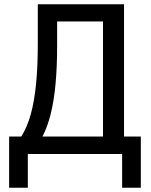

<svg xmlns="http://www.w3.org/2000/svg" viewBox="-20 -725 712 904"><path d="M23 159V-82H80Q108 -126 125 -187.5Q142 -249 150 -331.5Q158 -414 158 -520V-705H564V-82H643V159H555V0H111V159ZM180 -82H465V-624H249V-512Q249 -409 241.5 -329.5Q234 -250 219 -189.5Q204 -129 180 -82Z"/></svg>

Font: Nunito Sans 10pt Condensed SemiBold
Style: Regular
Weight: 600
Width: 3
Designer: Vernon Adams
Foundry: Vernon Adams
Version: Version 3.101;gftools[0.9.27]